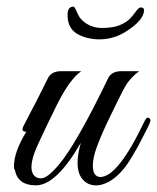

<svg xmlns="http://www.w3.org/2000/svg" viewBox="-20 -558 472 577"><path d="M22 -58C22 -53 23 -49 25 -46C31 -16 52 -1 88 -1C129 -1 174 -44 223 -129C210 -84 211 -54 219 -34C238 10 295 14 347 -45C357 -56 368 -72 379 -91C391 -111 400 -127 405 -138L423 -173C435 -197 434 -200 426 -204C422 -206 418 -202 414 -193C361 -82 317 -26 281 -26C266 -27 259 -39 259 -60C259 -68 260 -77 262 -86C267 -112 289 -165 329 -245C344 -276 355 -297 363 -309C372 -321 383 -333 398 -344H344C325 -344 312 -337 305 -323C241 -190 191 -103 156 -62C133 -35 116 -22 103 -22C81 -22 56 -43 95 -126C108 -155 127 -194 151 -243C176 -293 200 -327 224 -344H163C144 -344 131 -337 124 -323C109 -293 91 -256 68 -213L50 -178C45 -167 48 -162 59 -162C34 -121 22 -87 22 -58ZM413 -528C413 -530 412 -532 411 -533C404 -538 398 -536 391 -527C371 -500 364 -493 339 -482C327 -477 309 -474 286 -474C263 -474 242 -482 225 -499C211 -513 208 -538 200 -538C189 -538 183 -530 183 -513C183 -485 194 -465 216 -454C253 -435 310 -432 358 -463C395 -486 413 -508 413 -528Z"/></svg>

Font: VL Great Vibes
Style: Regular
Weight: 400
Designer: Robert E. Leuschke
Foundry: Robert E. Leuschke
Version: Version 1.001